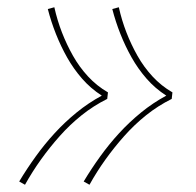

<svg xmlns="http://www.w3.org/2000/svg" viewBox="-20 -604 540 530"><path d="M227 -94 211 -103Q232 -138 256.5 -172Q281 -206 309 -236.5Q337 -267 369.5 -293.5Q402 -320 439 -340Q408 -360 384.5 -387Q361 -414 343.5 -445Q326 -476 312.5 -510Q299 -544 290 -579L308 -584Q316 -548 329 -514.5Q342 -481 359.5 -450Q377 -419 401 -393Q425 -367 456 -349L454 -331Q416 -312 383.5 -286Q351 -260 323 -228.5Q295 -197 271 -163.5Q247 -130 227 -94ZM49 -94 33 -103Q54 -138 78.5 -172Q103 -206 131 -236.5Q159 -267 191.5 -293.5Q224 -320 261 -340Q230 -360 206.5 -387Q183 -414 165.5 -445Q148 -476 134.5 -510Q121 -544 112 -579L130 -584Q138 -548 151 -514.5Q164 -481 181.5 -450Q199 -419 223 -393Q247 -367 278 -349L276 -331Q238 -312 205.5 -286Q173 -260 145 -228.5Q117 -197 93 -163.5Q69 -130 49 -94Z"/></svg>

Font: Iosevka Curly Thin
Style: Italic
Weight: 100
Italic angle: -9°
Monospace: yes
Designer: Belleve Invis
Foundry: Belleve Invis
Version: Version 22.1.2; ttfautohint (v1.8.4)